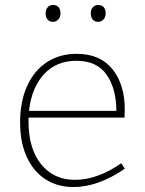

<svg xmlns="http://www.w3.org/2000/svg" viewBox="-20 -747 586 774"><path d="M469 -89 483 -67Q376 7 276 7Q213 7 164.5 -23.5Q116 -54 88.5 -113Q61 -172 61 -254Q61 -337 89 -399.5Q117 -462 168.5 -496Q220 -530 289 -530Q383 -530 433 -468.5Q483 -407 483 -305Q483 -288 482 -273H95V-258Q95 -147 146 -84.5Q197 -22 282 -22Q373 -22 469 -89ZM97 -300H449Q449 -389 410 -445.5Q371 -502 288 -502Q207 -502 157 -447.5Q107 -393 97 -300ZM164 -693Q164 -709 172.5 -718Q181 -727 194 -727Q208 -727 216 -718Q224 -709 224 -693Q224 -678 215 -668.5Q206 -659 194 -659Q180 -659 172 -668Q164 -677 164 -693ZM346 -693Q346 -709 354.5 -718Q363 -727 376 -727Q390 -727 398 -718Q406 -709 406 -693Q406 -678 397 -668.5Q388 -659 376 -659Q362 -659 354 -668Q346 -677 346 -693Z"/></svg>

Font: Bitter Pro ExtraLight
Style: Regular
Weight: 275
Designer: Sol Matas, and Bitter project Authors
Foundry: Sol Matas
Version: Version 1.010